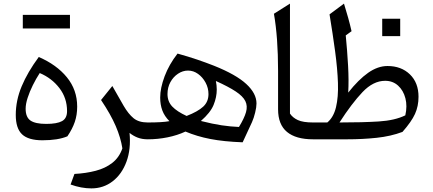

<svg xmlns="http://www.w3.org/2000/svg" viewBox="-20 -772 2402 1064"><path d="M215.3 5.4Q137.2 5.4 102.3 -27.6Q67.4 -60.5 67.4 -135.3Q67.4 -215.3 100.1 -293.7Q132.8 -372.1 194.8 -456.1Q293.5 -413.6 350.6 -343.8Q407.7 -273.9 407.7 -181.2Q407.7 -135.3 394.5 -96.4Q381.3 -57.6 353.5 -16.6Q301.3 5.4 215.3 5.4ZM200.2 -367.2Q179.7 -335.9 161.9 -299.8Q144 -263.7 133.1 -229.7Q122.1 -195.8 122.1 -169.4Q122.1 -122.6 148.9 -104Q175.8 -85.4 236.3 -85.4Q295.9 -85.4 323.7 -100.8Q351.6 -116.2 351.6 -156.2Q351.6 -228.5 309.3 -283.7Q267.1 -338.9 200.2 -367.2ZM106.4 -614.3V-689.5H367.7V-614.3Z M602.5 -295.4 665.5 -185.1Q691.4 -140.6 720.2 -116.9Q749 -93.3 798.8 -93.3H799.3V0H798.8Q767.1 0 742.7 -9.5Q718.3 -19 697.8 -35.6Q706.5 54.2 680.9 123.8Q655.3 193.4 604.2 232.7Q553.2 272 486.3 272Q430.7 272 371.1 250.5L392.6 191.9Q457 188.5 510.7 174.3Q564.5 160.2 602.5 130.4Q640.6 100.6 658.2 50.3Q648.9 -9.3 621.3 -73.5Q593.8 -137.7 540 -217.8Z M963.9 -475.1Q1023.4 -458.5 1073 -441.7Q1122.6 -424.8 1166 -407.7Q1288.1 -358.9 1344.7 -306.6Q1401.4 -254.4 1401.4 -198.7Q1401.4 -178.2 1394 -148.2Q1386.7 -118.2 1376.5 -95.2L1324.7 16.6Q1220.2 12.7 1145.8 -1.7Q1071.3 -16.1 1007.8 -43Q962.9 -22 908.7 -11Q854.5 0 799.3 0Q783.2 0 783.2 -32.7V-60.5Q783.2 -93.3 799.3 -93.3Q880.9 -93.3 918.9 -100.6Q891.6 -127.9 879.6 -159.9Q867.7 -191.9 867.7 -231.4Q867.7 -283.7 892.3 -349.4Q917 -415 963.9 -475.1ZM1014.2 -129.4Q1076.7 -153.8 1106 -180.9Q1135.3 -208 1135.3 -250.5Q1135.3 -284.7 1119.1 -314.5Q1103 -344.2 1077.4 -362.5Q1051.8 -380.9 1022 -380.9Q992.7 -380.9 966.6 -363.5Q940.4 -346.2 924.3 -316.9Q908.2 -287.6 908.2 -251Q908.2 -209.5 934.6 -181.6Q960.9 -153.8 1014.2 -129.4ZM1093.3 -101.6Q1158.7 -85 1208.3 -77.6Q1257.8 -70.3 1304.2 -68.4Q1333.5 -116.2 1343.3 -150.4Q1353 -184.6 1339.6 -211.7Q1326.2 -238.8 1286.4 -265.1Q1246.6 -291.5 1176.3 -323.2Q1178.7 -311 1179.9 -299.6Q1181.2 -288.1 1181.2 -275.9Q1181.2 -233.4 1163.6 -190.4Q1146 -147.5 1093.3 -101.6Z M1586.9 -752V-142.6Q1601.6 -120.1 1630.4 -106.7Q1659.2 -93.3 1714.8 -93.3H1715.3V0H1714.8Q1619.6 0 1570.3 -41Q1521 -82 1521 -166.5V-378.4Q1521 -564.9 1498 -695.8Z M2127.4 -406.2Q2203.6 -406.2 2251.5 -359.9Q2299.3 -313.5 2299.3 -235.8Q2299.3 -183.6 2279.8 -140.6Q2260.3 -97.7 2210.4 -41Q2145.5 -16.6 2067.1 -8.3Q1988.8 0 1903.8 0H1715.3Q1699.2 0 1699.2 -32.7V-60.5Q1699.2 -93.3 1715.3 -93.3H1793.9Q1828.6 -122.1 1842 -178Q1855.5 -233.9 1852.8 -312.3Q1850.1 -390.6 1837.2 -486.8Q1824.2 -583 1806.2 -692.4L1886.2 -752Q1898.9 -710.9 1909.4 -673.3Q1919.9 -635.7 1928.2 -599.1L1896 -575.7Q1904.3 -491.7 1908.9 -408.7Q1913.6 -325.7 1909.7 -258.8Q1966.8 -331.1 2020.3 -368.7Q2073.7 -406.2 2127.4 -406.2ZM2114.3 -324.2Q2048.3 -324.2 1988.8 -261.5Q1929.2 -198.7 1861.3 -93.3Q1990.2 -93.3 2079.1 -98.9Q2168 -104.5 2226.1 -132.8Q2237.8 -184.1 2226.6 -227.5Q2215.3 -271 2186 -297.6Q2156.7 -324.2 2114.3 -324.2ZM2098.1 -668H2197.8V-571.8H2098.1Z"/></svg>

Font: Pinar DS3-Regular
Style: Regular
Weight: 400
Designer: Amin Abedi
Version: Version 2.000